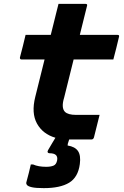

<svg xmlns="http://www.w3.org/2000/svg" viewBox="-20 -720 640 991"><path d="M494 -127Q486 -97 479.5 -69Q473 -41 465 -11Q462 0 451 0H337Q333 11 330 22L329 31Q367 37 382.5 59.5Q398 82 392 127Q383 195 337 223Q291 251 206 251Q165 251 145 246.5Q125 242 119.5 235Q114 228 116 221Q123 195 129 171.5Q135 148 139 129H151Q178 141 219 141Q241 141 256 135Q271 129 275 107Q281 71 236 71Q229 71 226.5 66.5Q224 62 228 55Q237 40 246.5 23.5Q256 7 266 -9Q201 -28 171 -82Q141 -136 162 -220Q174 -268 186 -316.5Q198 -365 210 -413H91Q86 -413 84 -416.5Q82 -420 83 -424Q91 -455 98 -482Q105 -509 112 -540H242Q250 -572 257 -600Q263 -626 269.5 -650.5Q276 -675 282 -700H421Q433 -700 429 -689Q420 -652 410.5 -614.5Q401 -577 392 -540H586Q598 -540 594 -529Q587 -498 580 -471Q573 -444 565 -413H360Q348 -364 335.5 -314.5Q323 -265 311 -216Q295 -164 315 -143Q331 -127 373 -127Z"/></svg>

Font: Recursive Mn Lnr St XBd
Style: Italic
Weight: 800
Italic angle: -15°
Monospace: yes
Version: Version 1.079;hotconv 1.0.112;makeotfexe 2.5.65598; ttfautoh